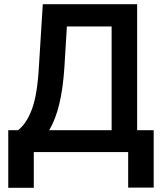

<svg xmlns="http://www.w3.org/2000/svg" viewBox="-20 -727 784 918"><path d="M19.5 -104.5H66.4Q106.9 -135.7 132.8 -205.3Q158.7 -274.9 166 -408.2L184.6 -707H635.7V-104.5H714.8V169.9H592.8V0H141.6V170.9H19.5ZM513.7 -104.5V-600.6H299.8L288.1 -408.2Q275.4 -202.6 214.8 -104.5Z"/></svg>

Font: Pretendard SemiBold
Style: Regular
Weight: 600
Designer: Base glyphs from Inter by Rasmus Andersson; Hangeul glyphs from Noto Sans CJK(Source Han Sans) by Jang Soo-young and Kan
Foundry: Kil Hyung-jin
Version: Version 1.309